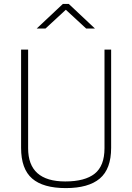

<svg xmlns="http://www.w3.org/2000/svg" viewBox="-20 -954 677 983"><path d="M88 0ZM88 -197V-700H124V-195Q124 -25 314 -25Q415 -25 465 -65Q515 -105 515 -195V-700H549V-197Q549 -89 491 -40Q433 9 317 9Q201 9 144.5 -40Q88 -89 88 -197ZM302 -934H332L466 -808H421L317 -904L213 -808H168Z"/></svg>

Font: Cairo ExtraLight
Style: Regular
Weight: 250
Designer: Mohamed Gaber, the designers of Titillium
Foundry: Kief Type Foundry
Version: Version 2.009; ttfautohint (v1.5.33-1714) -l 8 -r 50 -G 200 